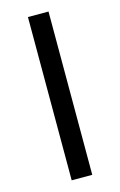

<svg xmlns="http://www.w3.org/2000/svg" viewBox="-114 -783 522 833"><g transform="rotate(-15 146.5 -366.5)"><path d="M100.6 0V-733.4H193V0Z"/></g></svg>

Font: Noto Sans TC
Style: Regular
Weight: 100
Designer: Ryoko NISHIZUKA 西塚涼子 (kana, bopomofo & ideographs); Paul D. Hunt (Latin, Greek & Cyrillic); Sandoll Communications 산돌커뮤니
Foundry: Adobe
Version: Version 2.004;hotconv 1.0.118;makeotfexe 2.5.65603